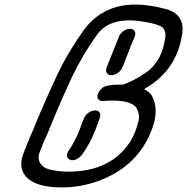

<svg xmlns="http://www.w3.org/2000/svg" viewBox="-20 -820 819 840"><path d="M467 -491Q453 -491 447 -501Q444 -506 444 -512Q444 -519 447 -526Q460 -558 473 -591.5Q486 -625 500 -659Q506 -674 520 -684Q534 -694 549 -694Q563 -694 569 -684Q572 -679 572 -673Q572 -667 569 -659Q555 -627 542.5 -593.5Q530 -560 516 -526Q510 -511 495.5 -501Q481 -491 467 -491ZM296 -119Q291 -119 286 -121Q273 -128 273 -140Q273 -146 276 -153Q279 -160 284 -166Q307 -201 324 -241Q329 -254 334.5 -269.5Q340 -285 348 -303Q353 -317 367.5 -327Q382 -337 397 -337Q411 -337 416 -327Q419 -322 419 -316Q419 -310 414.5 -298.5Q410 -287 404.5 -271Q399 -255 392 -239Q373 -192 339 -143Q318 -119 296 -119ZM251 0Q135 0 93 -48Q73 -72 73 -103Q73 -123 82 -147Q92 -174 113 -225Q122 -243 138 -284L154 -322Q189 -405 232 -496Q275 -587 342 -682Q425 -800 572 -800Q626 -800 692 -784Q779 -766 779 -693Q779 -675 774 -654Q767 -618 754 -586Q721 -507 647 -453L645 -452Q632 -443 610 -430Q633 -419 645 -401V-400Q661 -371 661 -334Q661 -292 639 -240Q576 -88 407 -27Q331 0 251 0ZM279 -69Q461 -69 547 -196L548 -197Q560 -217 570 -240Q577 -257 585 -287Q588 -297 588 -307Q588 -328 576 -350Q552 -380 472 -380Q453 -380 434 -378H428Q417 -378 410 -386Q406 -391 406 -397Q406 -404 410 -413Q415 -425 427 -435Q444 -450 505 -450H518Q560 -463 618 -502Q663 -534 685 -586Q695 -610 700 -639V-640Q704 -655 704 -667Q704 -680 696.5 -693.5Q689 -707 649 -717Q588 -731 545 -731Q446 -731 401 -663L400 -662Q338 -574 294 -481Q256 -400 223 -321L183 -224Q175 -208 168 -191L152 -150Q149 -139 149 -129Q149 -111 164.5 -95.5Q180 -80 213 -75H214Q246 -69 279 -69Z"/></svg>

Font: Bubblez Graffiti
Style: Italic
Weight: 400
Italic angle: -22.5°
Designer: GGBotNet
Foundry: GGBotNet
Version: 1.00